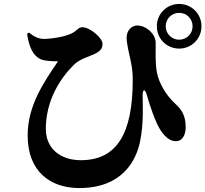

<svg xmlns="http://www.w3.org/2000/svg" viewBox="-20 -890 1040 972"><path d="M774 -757C774 -694 824 -644 887 -644C950 -644 1000 -694 1000 -757C1000 -820 950 -870 887 -870C824 -870 774 -820 774 -757ZM819 -757C819 -795 849 -825 887 -825C925 -825 955 -795 955 -757C955 -719 925 -689 887 -689C849 -689 819 -719 819 -757ZM117 -719C127 -651 148 -607 186 -590C206 -581 253 -579 274 -580C203 -475 120 -357 120 -204C120 -20 237 62 381 62C596 62 668 -73 689 -173C709 -270 702 -368 702 -406C702 -440 714 -442 723 -410C740 -349 767 -273 789 -237C809 -204 837 -175 870 -175C903 -175 920 -206 920 -247C920 -307 897 -338 868 -364C822 -406 784 -469 774 -525C766 -572 768 -615 768 -674C768 -717 723 -759 677 -761C647 -762 621 -736 621 -700C621 -668 635 -613 641 -585C650 -545 652 -511 652 -486C652 -214 572 -79 389 -79C286 -79 212 -138 212 -237C212 -379 282 -490 352 -560C385 -593 428 -602 459 -617C492 -633 499 -647 499 -669C499 -697 436 -752 398 -752C379 -752 374 -741 355 -728C319 -703 234 -693 202 -693C174 -693 150 -706 127 -725Z"/></svg>

Font: Noto Serif SC Black
Style: Regular
Weight: 900
Designer: Ryoko NISHIZUKA 西塚涼子 (kana & ideographs); Frank Grießhammer (Latin, Greek & Cyrillic); Wenlong ZHANG 张文龙 (bopomofo); San
Foundry: Adobe
Version: Version 2.001;hotconv 1.1.0;makeotfexe 2.6.0